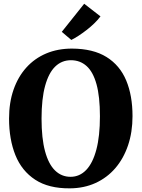

<svg xmlns="http://www.w3.org/2000/svg" viewBox="-20 -1018 774 1049"><path d="M362 11Q246 12 172.5 -36Q99 -84 64.2 -170.2Q29.5 -256.5 29.5 -370Q29.5 -457.5 54 -528Q78.5 -598.5 123.8 -648.8Q169 -699 232.2 -725.8Q295.5 -752.5 373 -752.5Q489 -752 562 -706.5Q635 -661 669.5 -578.5Q704 -496 704 -383.5Q704 -296 679.5 -223.8Q655 -151.5 610 -99.2Q565 -47 502 -18.2Q439 10.5 362 11ZM365.5 -52Q415 -52 451 -89.5Q487 -127 506.5 -200.8Q526 -274.5 526 -382.5Q526 -490.5 507.2 -558Q488.5 -625.5 453 -657.2Q417.5 -689 367.5 -689Q317.5 -689 281.8 -654.5Q246 -620 226.5 -549Q207 -478 207 -370Q207 -262.5 226 -192Q245 -121.5 280.5 -86.8Q316 -52 365.5 -52ZM369.5 -800 317.5 -844 440 -997.5 529 -928.5Q514 -908.5 494.2 -889.5Q474.5 -870.5 452.8 -853.8Q431 -837 410 -823.2Q389 -809.5 370 -800Z"/></svg>

Font: Merriweather 20pt ExtraBold
Style: Regular
Weight: 800
Version: Version 2.100